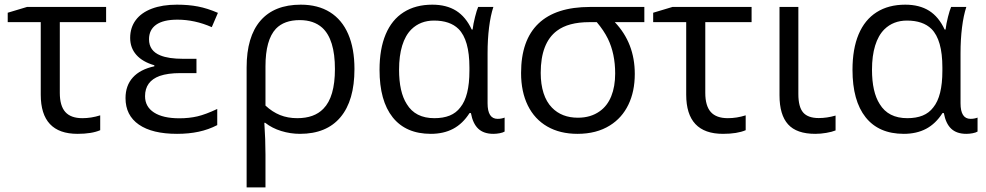

<svg xmlns="http://www.w3.org/2000/svg" viewBox="-20 -566 4243 826"><path d="M155.3 -158.7V-470.7H13.2V-511.2L96.2 -536.1H436.5V-470.7H237.3V-166.5Q237.3 -110.8 261 -84.2Q284.7 -57.6 334.5 -57.6Q372.6 -57.6 411.1 -69.8V-5.9Q374.5 9.8 313.5 9.8Q155.3 9.8 155.3 -158.7Z M520 -144Q520 -197.8 551.5 -232.7Q583 -267.6 644 -280.8V-285.2Q593.3 -299.8 566.7 -329.8Q540 -359.9 540 -402.8Q540 -447.3 564 -479.5Q587.9 -511.7 633.3 -528.8Q678.7 -545.9 741.2 -545.9Q791 -545.9 831.5 -538.1Q872.1 -530.3 917.5 -510.7L891.1 -449.2Q817.9 -481.4 743.2 -481.4Q682.6 -481.4 651.9 -459.7Q621.1 -438 621.1 -397Q621.1 -347.2 669.9 -327.6Q705.1 -313 768.1 -313H825.2V-251.5H755.9Q702.1 -251.5 667 -239.3Q604 -216.3 604 -152.3Q604 -106.9 642.6 -82Q681.2 -57.1 751.5 -57.1Q793.9 -57.1 829.3 -65.4Q864.7 -73.7 914.6 -97.2V-27.8Q877 -8.3 834.7 0.7Q792.5 9.8 741.7 9.8Q634.8 9.8 577.4 -30Q520 -69.8 520 -144Z M1273.9 -545.9Q1347.7 -545.9 1399.4 -513.7Q1451.2 -481.4 1478 -419.4Q1504.9 -357.4 1504.9 -269Q1504.9 -133.3 1444.8 -61.8Q1384.8 9.8 1270.5 9.8Q1229.5 9.8 1189.9 -2.4Q1150.4 -14.6 1121.1 -37.6H1117.2Q1122.1 34.7 1122.1 98.1V240.2H1041V-275.9Q1041 -408.2 1100.6 -477.1Q1160.2 -545.9 1273.9 -545.9ZM1371.1 -98.1Q1420.9 -148.4 1420.9 -269Q1420.9 -397 1366.2 -446.8Q1329.6 -479.5 1269.5 -479.5Q1202.6 -479.5 1167 -442.4Q1122.1 -394.5 1122.1 -280.3V-111.8Q1151.4 -84.5 1184.8 -71Q1218.3 -57.6 1258.8 -57.6Q1332 -57.6 1371.1 -98.1Z M1612.8 -265.6Q1612.8 -355.5 1639.2 -418.2Q1665.5 -481 1716.6 -513.4Q1767.6 -545.9 1839.8 -545.9Q1900.9 -545.9 1942.4 -519.8Q1983.9 -493.7 2009.3 -439H2013.2Q2016.1 -463.4 2023.7 -493.2Q2031.2 -522.9 2037.1 -536.1H2102.5Q2090.3 -499 2084 -448Q2077.6 -397 2077.6 -336.4V-121.6Q2077.6 -54.7 2120.6 -54.7Q2137.2 -54.7 2150.9 -60.1V0Q2144 4.4 2130.1 7.1Q2116.2 9.8 2102.5 9.8Q2061 9.8 2037.6 -12.2Q2014.2 -34.2 2005.9 -79.6H2000Q1970.7 -33.7 1929.7 -12Q1888.7 9.8 1833.5 9.8Q1726.1 9.8 1669.4 -61.3Q1612.8 -132.3 1612.8 -265.6ZM1960.4 -104Q1999.5 -151.9 1999.5 -261.2V-275.9Q1999.5 -394.5 1952.6 -441.4Q1916 -477.5 1847.2 -477.5Q1788.6 -477.5 1750 -439.9Q1723.6 -413.6 1710.2 -369.6Q1696.8 -325.7 1696.8 -266.1Q1696.8 -169.9 1730 -118.2Q1766.6 -57.6 1848.6 -57.6Q1886.7 -57.6 1914.6 -68.8Q1942.4 -80.1 1960.4 -104Z M2221.7 -252Q2221.7 -393.1 2296.4 -464.6Q2371.1 -536.1 2518.6 -536.1H2752V-470.7H2625Q2710.9 -380.4 2710.9 -248Q2710.9 -172.4 2683.3 -115.5Q2655.8 -58.6 2604 -26.4Q2546.4 9.8 2464.4 9.8Q2389.2 9.8 2334.5 -21.7Q2279.8 -53.2 2250.7 -112.3Q2221.7 -171.4 2221.7 -252ZM2560.1 -87.4Q2592.8 -110.4 2609.6 -151.9Q2626.5 -193.4 2626.5 -250Q2626.5 -335 2595.2 -399.4Q2577.6 -435.1 2547.4 -470.7H2515.1Q2425.3 -470.7 2376 -433.6Q2306.2 -381.3 2306.2 -252.4Q2306.2 -203.6 2318.4 -165.5Q2330.6 -127.4 2354.5 -103Q2396.5 -59.6 2466.3 -59.6Q2521.5 -59.6 2560.1 -87.4Z M2932.1 -158.7V-470.7H2790V-511.2L2873 -536.1H3213.4V-470.7H3014.2V-166.5Q3014.2 -110.8 3037.8 -84.2Q3061.5 -57.6 3111.3 -57.6Q3149.4 -57.6 3188 -69.8V-5.9Q3151.4 9.8 3090.3 9.8Q2932.1 9.8 2932.1 -158.7Z M3333.5 -155.8V-536.1H3414.6V-161.6Q3414.6 -106 3435.3 -82Q3456.1 -58.1 3502.4 -58.1Q3537.6 -58.1 3574.7 -68.8V-4.9Q3559.1 1.5 3534.9 5.6Q3510.7 9.8 3487.3 9.8Q3407.2 9.8 3370.4 -31Q3333.5 -71.8 3333.5 -155.8Z M3647.5 -265.6Q3647.5 -355.5 3673.8 -418.2Q3700.2 -481 3751.2 -513.4Q3802.2 -545.9 3874.5 -545.9Q3935.5 -545.9 3977.1 -519.8Q4018.6 -493.7 4043.9 -439H4047.9Q4050.8 -463.4 4058.3 -493.2Q4065.9 -522.9 4071.8 -536.1H4137.2Q4125 -499 4118.7 -448Q4112.3 -397 4112.3 -336.4V-121.6Q4112.3 -54.7 4155.3 -54.7Q4171.9 -54.7 4185.5 -60.1V0Q4178.7 4.4 4164.8 7.1Q4150.9 9.8 4137.2 9.8Q4095.7 9.8 4072.3 -12.2Q4048.8 -34.2 4040.5 -79.6H4034.7Q4005.4 -33.7 3964.4 -12Q3923.3 9.8 3868.2 9.8Q3760.7 9.8 3704.1 -61.3Q3647.5 -132.3 3647.5 -265.6ZM3995.1 -104Q4034.2 -151.9 4034.2 -261.2V-275.9Q4034.2 -394.5 3987.3 -441.4Q3950.7 -477.5 3881.8 -477.5Q3823.2 -477.5 3784.7 -439.9Q3758.3 -413.6 3744.9 -369.6Q3731.4 -325.7 3731.4 -266.1Q3731.4 -169.9 3764.6 -118.2Q3801.3 -57.6 3883.3 -57.6Q3921.4 -57.6 3949.2 -68.8Q3977.1 -80.1 3995.1 -104Z"/></svg>

Font: Viking Open Sans
Style: Regular
Weight: 400
Foundry: Ascender Corporation
Version: Version 2.001